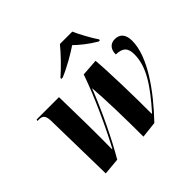

<svg xmlns="http://www.w3.org/2000/svg" viewBox="-180 -976 1196 1196"><g transform="rotate(-45 418.0 -378.0)"><path d="M341 -614 340 -606H353C418 -633 495 -678 537 -707C568 -677 613 -639 670 -606H680L681 -614C656 -649 615 -725 597 -766H488C450 -719 391 -658 341 -614ZM448 10 556 -2C695 -147 821 -323 821 -461C821 -515 798 -546 751 -546C714 -546 688 -522 688 -474C752 -472 771 -445 771 -392C771 -285 704 -185 588 -54H585C586 -201 580 -437 571 -535L459 -527C407 -376 315 -180 257 -73H254C256 -207 254 -348 250 -536H53L50 -526H63C92 -526 110 -516 111 -467L120 6L231 -4C296 -115 374 -274 435 -430C444 -327 448 -145 448 10Z"/></g></svg>

Font: Noto Serif Display
Style: Bold Italic
Weight: 700
Italic angle: -12°
Designer: Monotype Design Team
Foundry: Monotype Imaging Inc.
Version: Version 2.009